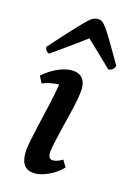

<svg xmlns="http://www.w3.org/2000/svg" viewBox="-112 -765 574 834"><g transform="rotate(15 175.5 -347.5)"><path d="M131 12Q68 12 68 -62Q68 -84 76 -123Q84 -162 95 -209Q106 -256 116.5 -303Q127 -350 133 -388H131Q115 -388 96.5 -384.5Q78 -381 58 -373L42 -404Q72 -431 107 -446.5Q142 -462 169 -462Q202 -462 217.5 -444.5Q233 -427 233 -398Q233 -380 227 -347.5Q221 -315 211.5 -277Q202 -239 193 -201.5Q184 -164 177.5 -134Q171 -104 171 -89Q171 -63 192 -63Q211 -63 235 -78L253 -47Q227 -20 192.5 -4Q158 12 131 12ZM222 -707Q232 -707 240 -702.5Q248 -698 260.5 -681.5Q273 -665 294 -629.5Q315 -594 351 -532Q351 -522 342 -514.5Q333 -507 322 -507Q277 -550 249 -577Q221 -604 208 -616Q196 -607 185.5 -599.5Q175 -592 160.5 -581Q146 -570 121.5 -553Q97 -536 57 -507Q50 -507 43.5 -514.5Q37 -522 37 -532Q92 -594 125 -629.5Q158 -665 175 -681.5Q192 -698 202 -702.5Q212 -707 222 -707Z"/></g></svg>

Font: Petrona SemiBold
Style: Italic
Weight: 600
Italic angle: -9°
Designer: Ringo R. Seeber
Foundry: Ringo R. Seeber
Version: Version 2.001; ttfautohint (v1.8.3)